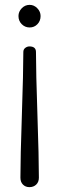

<svg xmlns="http://www.w3.org/2000/svg" viewBox="-20 -764 244 790"><path d="M64 -33Q64 -115 70 -291.5Q76 -468 76 -550Q76 -561 84 -567Q92 -573 101 -573Q128 -573 128 -550Q128 -468 134 -291.5Q140 -115 140 -33Q140 -15 129 -4.5Q118 6 101 6Q85 6 74.5 -4.5Q64 -15 64 -33ZM56 -698Q56 -716 69.5 -730Q83 -744 102 -744Q120 -744 133.5 -730Q147 -716 147 -698Q147 -678 134 -664.5Q121 -651 102 -651Q83 -651 69.5 -664.5Q56 -678 56 -698Z"/></svg>

Font: Dosis
Style: Book
Weight: 400
Designer: EdgarTolentino, PabloImpallari, IginoMarini
Foundry: EdgarTolentino, PabloImpallari, IginoMarini
Version: Version 1.007